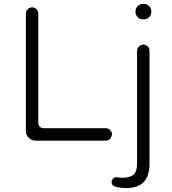

<svg xmlns="http://www.w3.org/2000/svg" viewBox="-20 -726 870 972"><path d="M620 226Q586 226 562 218Q562 218 561 218Q555 216 551 212Q545 206 545 196Q545 186 552 178.5Q559 171 568 171Q580 173 581 173H583Q590 174 599 174Q638 174 656 158Q674 142 674 101V-468Q674 -481 683.5 -490.5Q693 -500 706 -500Q719 -500 728 -491Q737 -482 737 -468V103Q737 226 620 226ZM515 -77Q528 -77 537.5 -67.5Q547 -58 547 -45Q546 -37 538 -23Q528 -14 515 -14H160Q140 -14 125.5 -28.5Q111 -43 111 -63Q111 -63 111 -657Q111 -670 120.5 -679.5Q130 -689 142.5 -689Q155 -689 164.5 -679.5Q174 -670 174 -657V-104Q174 -92 181.5 -84.5Q189 -77 201 -77ZM703 -628Q688 -628 677 -639Q666 -650 666 -665V-669Q666 -684 677 -695Q688 -706 703 -706H709Q724 -706 735 -695Q746 -684 746 -669V-665Q746 -650 735 -639Q724 -628 709 -628Z"/></svg>

Font: Kurewa Gothic CJK TC Regular
Style: Regular
Weight: 400
Designer: Max Yao
Foundry: Max-Everyday
Version: Version 1.071; ttfautohint (v1.8.3)